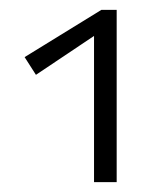

<svg xmlns="http://www.w3.org/2000/svg" viewBox="-20 -776 335 390"><path d="M217 -756V-406H171V-703L53 -624L30 -660L186 -756Z"/></svg>

Font: Ysabeau SC Semilight
Style: Regular
Weight: 300
Designer: Christian Thalmann (Catharsis Fonts)
Version: Version 0.003